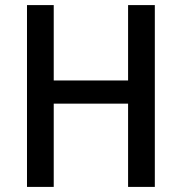

<svg xmlns="http://www.w3.org/2000/svg" viewBox="-20 -734 714 754"><path d="M588 0H483V-327H191V0H86V-714H191V-418H483V-714H588Z"/></svg>

Font: Noto Sans Thai SemCond Med
Style: Regular
Weight: 500
Width: 4
Designer: Monotype Design Team
Foundry: Monotype Imaging Inc.
Version: Version 2.002; ttfautohint (v1.8.4.7-5d5b)